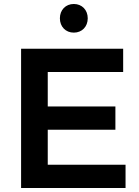

<svg xmlns="http://www.w3.org/2000/svg" viewBox="-20 -945 701 965"><path d="M351 -925C310 -925 281 -895 281 -853C281 -811 310 -781 351 -781C392 -781 421 -811 421 -853C421 -895 392 -925 351 -925ZM599 -700H86V0H611V-117H220V-293H560V-410H220V-583H599Z"/></svg>

Font: Montserrat_SPRD_medium Medium
Style: Regular
Weight: 400
Designer: Julieta Ulanovsky edited by Nelly Hempel
Foundry: Julieta Ulanovsky
Version: Version 4.000;PS 004.000;hotconv 1.0.88;makeotf.lib2.5.64775